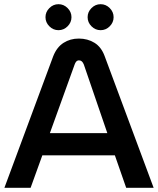

<svg xmlns="http://www.w3.org/2000/svg" viewBox="-20 -896 754 916"><path d="M1 0 234 -628Q251 -671 283 -691.5Q315 -712 356 -712Q398 -712 430.5 -692Q463 -672 479 -629L713 0H582L528 -155H182L126 0ZM218 -261H492L380 -588Q376 -598 370.5 -603Q365 -608 357 -608Q349 -608 344 -602.5Q339 -597 336 -588ZM460 -752Q435 -752 416.5 -770.5Q398 -789 398 -814Q398 -839 416.5 -857.5Q435 -876 460 -876Q485 -876 503.5 -857.5Q522 -839 522 -814Q522 -789 503.5 -770.5Q485 -752 460 -752ZM259 -752Q234 -752 215.5 -770.5Q197 -789 197 -814Q197 -839 215.5 -857.5Q234 -876 259 -876Q284 -876 302.5 -857.5Q321 -839 321 -814Q321 -789 302.5 -770.5Q284 -752 259 -752Z"/></svg>

Font: MuseoModerno Thin Medium
Style: Regular
Weight: 500
Version: Version 1.003